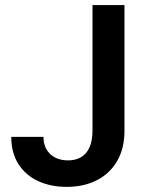

<svg xmlns="http://www.w3.org/2000/svg" viewBox="-20 -727 576 757"><path d="M470.7 -707V-210Q470.7 -142.6 442.4 -93Q414.1 -43.5 362.5 -16.8Q311 9.8 243.2 9.8Q180.2 9.8 130.6 -12.9Q81.1 -35.6 52.7 -80.1Q24.4 -124.5 24.4 -187.5H151.4Q151.4 -144.5 178 -119.6Q204.6 -94.7 248 -94.7Q294.4 -94.7 319.3 -124.3Q344.2 -153.8 344.7 -210V-707Z"/></svg>

Font: Pretendard SemiBold
Style: Regular
Weight: 600
Designer: Base glyphs from Inter by Rasmus Andersson; Hangeul glyphs from Noto Sans CJK(Source Han Sans) by Jang Soo-young and Kan
Foundry: Kil Hyung-jin
Version: Version 1.309